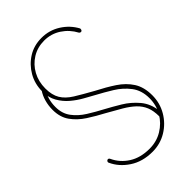

<svg xmlns="http://www.w3.org/2000/svg" viewBox="-207 -652 807 807"><g transform="rotate(-45 196.0 -248.5)"><path d="M36 -12Q35 -13 35 -16Q35 -19 37.5 -22Q40 -25 44 -25Q49 -25 52 -19Q70 20 107.5 44Q145 68 199 68Q241 68 275 47.5Q309 27 329 -7Q349 -41 349 -83Q349 -129 325 -160.5Q301 -192 266 -213.5Q231 -235 199 -252Q179 -263 153 -277.5Q127 -292 104 -311.5Q81 -331 65.5 -358Q50 -385 50 -421Q50 -466 71 -502.5Q92 -539 127 -561Q162 -583 207 -583Q253 -583 291 -559Q329 -535 350 -496Q350 -495 350 -493Q350 -489 348 -486Q346 -483 342 -483Q337 -483 334 -487Q315 -523 281.5 -545Q248 -567 207 -567Q167 -567 135.5 -547.5Q104 -528 86 -495Q68 -462 68 -421Q68 -382 83 -357Q98 -332 129.5 -312.5Q161 -293 208 -267Q253 -244 288.5 -220.5Q324 -197 345 -164.5Q366 -132 366 -83Q366 -37 343.5 1.5Q321 40 283 63Q245 86 199 86Q140 86 97.5 58Q55 30 36 -12ZM324 1Q324 -33 314.5 -56Q305 -79 286 -97Q267 -115 239 -131.5Q211 -148 175 -168Q137 -188 103 -210Q69 -232 47.5 -262Q26 -292 26 -336Q26 -361 32.5 -384.5Q39 -408 52 -427Q55 -432 59 -432Q63 -432 65.5 -429Q68 -426 68 -423Q68 -420 66 -418Q55 -401 49 -380.5Q43 -360 43 -336Q43 -297 63.5 -269.5Q84 -242 116 -222Q148 -202 184 -183Q212 -168 247 -147Q282 -126 309 -94Q336 -62 341 -15Z"/></g></svg>

Font: Libertine-Super Thin
Style: Regular
Weight: 100
Designer: Bastien Sozeau
Foundry: NBR — Bastien Sozeau
Version: Version 2.003;gftools[0.9.33]